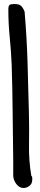

<svg xmlns="http://www.w3.org/2000/svg" viewBox="-20 -936 201 956"><path d="M21.5 -888.7Q21.5 -908.2 28.8 -912.1Q36.1 -916 52.7 -916Q75.2 -916 85 -906.7Q94.7 -897.5 102.5 -877.9Q113.3 -751 117.2 -625Q121.1 -499 124 -371.1Q126 -294.9 124.5 -216.3Q123 -137.7 135.7 -61.5Q140.6 -56.6 140.6 -51.3Q140.6 -45.9 140.6 -41Q140.6 -21.5 127 -10.7Q113.3 0 96.7 0Q85.9 0 77.1 -5.4Q68.4 -10.7 61.5 -19.5Q54.7 -28.3 50.8 -38.6Q46.9 -48.8 45.9 -57.6Q45.9 -60.5 45.9 -71.8Q45.9 -83 45.9 -95.2Q45.9 -107.4 45.9 -118.2Q45.9 -128.9 45.9 -131.8Q43.9 -253.9 43 -373.5Q42 -493.2 38.1 -614.3Q35.2 -683.6 28.3 -752Q21.5 -820.3 21.5 -888.7Z"/></svg>

Font: Covered By Your Grace
Style: Regular
Weight: 400
Designer: Kimberly Geswein
Foundry: Kimberly Geswein
Version: Version 1.0